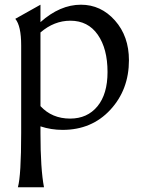

<svg xmlns="http://www.w3.org/2000/svg" viewBox="-20 -540 608 816"><path d="M56 256Q70 206 70 25V-347Q70 -430 45 -460L152 -520V-446Q235 -520 324 -520Q409 -520 468.5 -453Q528 -386 528 -284Q528 -159 449 -73.5Q370 12 246 12Q197 12 152 -3V25Q152 178 167 256ZM152 -89Q201 -36 278 -36Q351 -36 394 -88Q437 -140 437 -234Q437 -333 395.5 -392.5Q354 -452 279 -452Q210 -452 152 -402Z"/></svg>

Font: Coconat
Style: Regular
Weight: 400
Designer: Sara Lavazza
Foundry: Collletttivo
Version: Version 1.000;Glyphs 3.2 (3217)